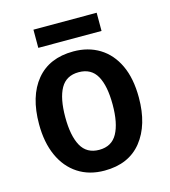

<svg xmlns="http://www.w3.org/2000/svg" viewBox="-106 -781 776 877"><g transform="rotate(-15 282.0 -343.0)"><path d="M518 -272Q518 -143 457 -66.5Q396 10 281 10Q209 10 156 -24.5Q103 -59 74.5 -122.5Q46 -186 46 -272Q46 -404 107.5 -478.5Q169 -553 283 -553Q353 -553 406 -520.5Q459 -488 488.5 -425.5Q518 -363 518 -272ZM170 -272Q170 -184 196.5 -136Q223 -88 282 -88Q341 -88 367.5 -136Q394 -184 394 -272Q394 -361 367.5 -408Q341 -455 282 -455Q223 -455 196.5 -408Q170 -361 170 -272ZM432 -696V-610H133V-696Z"/></g></svg>

Font: Noto Sans Lao SemiCondensed SemiBold
Style: Regular
Weight: 600
Width: 4
Designer: Monotype Design Team
Foundry: Monotype Imaging Inc.
Version: Version 2.003; ttfautohint (v1.8.4.7-5d5b)